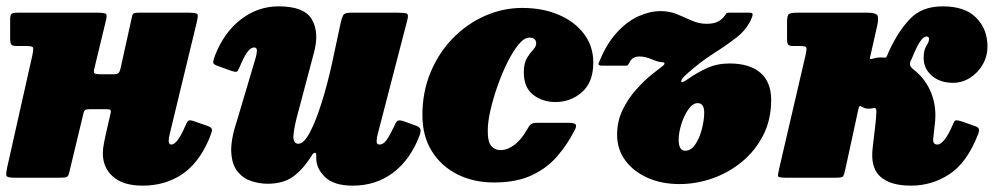

<svg xmlns="http://www.w3.org/2000/svg" viewBox="-22 -560 3132 605"><path d="M598 -490 513 -138.5Q509.5 -125.5 509.5 -116Q509.5 -104.5 518 -104.5Q536 -104.5 560.5 -160Q567 -175.5 571 -179.2Q575 -183 589.5 -178L634 -162.5Q648.5 -157 645.5 -146.2Q642.5 -135.5 636 -120Q603.5 -45 550.5 -10Q497.5 25 427.5 25Q366 25 334 -3.5Q302 -32 302 -77Q302 -91.5 305.8 -110Q309.5 -128.5 312 -140L326.5 -203Q328.5 -211.5 325.5 -213.8Q322.5 -216 311 -216H262.5Q251.5 -216 247.2 -213.8Q243 -211.5 241 -203L196 -16Q193.5 -5 188.5 -2.5Q183.5 0 169.5 0H23.5Q-0.5 0 -2 -7Q-3.5 -14 0.5 -32L80 -386Q84 -404.5 82.2 -409.8Q80.5 -415 61.5 -415H33.5Q18 -415 14 -419.2Q10 -423.5 10 -440V-499Q10 -513.5 14.8 -516.8Q19.5 -520 33.5 -520H284.5Q309.5 -520 312.8 -515.2Q316 -510.5 310.5 -490L275.5 -345Q272 -332 275.8 -329Q279.5 -326 296.5 -326H336Q348.5 -326 352.2 -330.8Q356 -335.5 358 -345L392 -499Q394.5 -513.5 398 -516.8Q401.5 -520 415.5 -520H572Q597 -520 600 -515.2Q603 -510.5 598 -490Z M655.5 -385Q683.5 -457.5 737 -498.8Q790.5 -540 856 -540Q936.5 -540 960.5 -499.2Q984.5 -458.5 967.5 -395L918.5 -210Q905 -162 902.8 -134.5Q900.5 -107 918.5 -107Q935.5 -107 954.8 -143.5Q974 -180 992.2 -238.8Q1010.5 -297.5 1025 -364L1051.5 -488Q1054.5 -502.5 1059 -511.2Q1063.5 -520 1081 -520H1232Q1253.5 -520 1259.8 -517.2Q1266 -514.5 1261.5 -497L1168.5 -138.5Q1165.5 -127.5 1164.8 -116Q1164 -104.5 1174 -104.5Q1185.5 -104.5 1195.5 -118Q1205.5 -131.5 1220 -162Q1224.5 -173 1229.2 -178Q1234 -183 1248.5 -178.5L1284.5 -165.5Q1298 -161.5 1301.8 -154.8Q1305.5 -148 1300 -133Q1271.5 -57.5 1217.2 -16.2Q1163 25 1089.5 25Q1030.5 25 1002.5 -1.8Q974.5 -28.5 974.5 -62.5V-72.5Q974.5 -79 969.8 -78.5Q965 -78 960 -69.5Q932.5 -25.5 901.2 -3.2Q870 19 821.5 19Q796.5 19 771 11Q745.5 3 727.5 -18.2Q709.5 -39.5 706.8 -78.2Q704 -117 724.5 -179L783.5 -377.5Q787 -389 787.5 -399.8Q788 -410.5 778.5 -410.5Q769 -410.5 758.5 -397.5Q748 -384.5 733 -348.5Q728 -337 724.8 -334.5Q721.5 -332 706 -337L662 -353Q649.5 -357.5 649.8 -364Q650 -370.5 655.5 -385Z M1847.5 -363Q1847.5 -301 1812 -269.8Q1776.5 -238.5 1728.5 -238.5Q1686.5 -238.5 1657.2 -262Q1628 -285.5 1628.5 -334Q1629 -362 1638.8 -377.8Q1648.5 -393.5 1658 -403.5Q1667.5 -413.5 1667.5 -423Q1667.5 -441.5 1646 -441.5Q1630 -441.5 1612.2 -420Q1594.5 -398.5 1577.2 -364Q1560 -329.5 1546 -289.8Q1532 -250 1523.5 -213Q1515 -176 1515 -150Q1514.5 -113 1526 -100Q1537.5 -87 1554.5 -87Q1577 -87 1599.2 -103.8Q1621.5 -120.5 1640.5 -154.5Q1645 -163.5 1650.5 -168.2Q1656 -173 1671.5 -173H1770.5Q1786.5 -173 1791.2 -168.5Q1796 -164 1789.5 -151Q1766.5 -105.5 1734 -67.8Q1701.5 -30 1653.2 -7.5Q1605 15 1534.5 15Q1471 15 1420 -10.2Q1369 -35.5 1339 -83.2Q1309 -131 1309 -197.5Q1309 -270.5 1334.8 -332.2Q1360.5 -394 1405 -439.5Q1449.5 -485 1506 -510Q1562.5 -535 1623.5 -535Q1688.5 -535 1739 -513.2Q1789.5 -491.5 1818.5 -452.8Q1847.5 -414 1847.5 -363Z M1864.5 -361Q1888 -420.5 1920.8 -456.5Q1953.5 -492.5 1989.8 -508.8Q2026 -525 2059.5 -525Q2088 -525 2112 -515Q2136 -505 2158.2 -495Q2180.5 -485 2204.5 -485Q2228.5 -485 2241.8 -492.8Q2255 -500.5 2262.5 -511.5Q2265.5 -516 2266.8 -518Q2268 -520 2275 -520H2339.5Q2348 -520 2349.2 -516.5Q2350.5 -513 2347.5 -505.5Q2333 -469 2300.8 -443.5Q2268.5 -418 2226.5 -391.5Q2184.5 -365 2140 -325Q2124 -310.5 2124.5 -303.2Q2125 -296 2146.5 -311.5Q2174 -331 2206 -345.5Q2238 -360 2276.5 -360Q2340 -360 2374 -330.8Q2408 -301.5 2408 -245Q2408 -183 2383 -134Q2358 -85 2316.2 -50.5Q2274.5 -16 2223.2 2Q2172 20 2119 20Q2062.5 20 2018 0Q1973.5 -20 1948 -55Q1922.5 -90 1922.5 -135Q1922.5 -178 1940 -214Q1957.5 -250 1982.8 -278Q2008 -306 2031.2 -324.8Q2054.5 -343.5 2066 -352Q2073 -357.5 2071.8 -360.8Q2070.5 -364 2064.5 -364Q2053.5 -364 2032.2 -373Q2011 -382 1993.5 -382Q1970 -382 1961.5 -363Q1959 -358 1957 -355.5Q1955 -353 1949.5 -353H1875.5Q1861 -353 1864.5 -361ZM2116.5 -120Q2116.5 -85 2137 -85Q2156 -85 2169.5 -105.8Q2183 -126.5 2190 -154.8Q2197 -183 2197 -205Q2197 -235 2176.5 -235Q2161 -235 2147.2 -215.5Q2133.5 -196 2125 -169Q2116.5 -142 2116.5 -120Z M3059 -134.5Q3024.5 -47 2969.5 -11Q2914.5 25 2848.5 25Q2783.5 25 2751.8 -3.5Q2720 -32 2728 -96L2735.5 -160Q2737 -171.5 2738 -183.5Q2739 -195.5 2739.5 -207Q2740 -222 2731 -219.5Q2722 -217.5 2714.5 -217.5Q2703 -217.5 2694 -223.5Q2688 -227 2686.2 -225Q2684.5 -223 2683 -217L2641.5 -26Q2638 -10 2635 -5Q2632 0 2612.5 0H2455.5Q2430 0 2429.5 -5.2Q2429 -10.5 2433.5 -30L2516.5 -387Q2520.5 -404.5 2518.8 -409.8Q2517 -415 2500 -415H2479.5Q2465 -415 2461.5 -419.2Q2458 -423.5 2458 -439V-489Q2458 -511 2463.8 -515.5Q2469.5 -520 2491 -520H2711Q2734.5 -520 2741.2 -513.5Q2748 -507 2742.5 -481L2722 -390Q2720 -382.5 2719 -377.2Q2718 -372 2728 -375Q2740.5 -379 2754.5 -379Q2758.5 -379 2765 -378.5Q2769.5 -378 2770.8 -380Q2772 -382 2774.5 -387.5Q2775.5 -390 2776.5 -392.2Q2777.5 -394.5 2778.5 -397Q2808 -461.5 2845.8 -500.8Q2883.5 -540 2948.5 -540Q3019 -540 3054.2 -504Q3089.5 -468 3089.5 -414Q3089.5 -382 3074.2 -356Q3059 -330 3034.2 -314.5Q3009.5 -299 2980.5 -299Q2940 -299 2914 -321.8Q2888 -344.5 2888.5 -378Q2888.5 -402 2897 -415.2Q2905.5 -428.5 2905.5 -437Q2905.5 -445 2897.5 -445Q2888.5 -445 2877.8 -429.8Q2867 -414.5 2851 -375Q2850 -373 2849 -371.2Q2848 -369.5 2847 -367Q2844.5 -361 2845.8 -354.8Q2847 -348.5 2856.5 -341Q2894.5 -312 2912.5 -266.5Q2930.5 -221 2923.5 -168L2919 -126.5Q2915.5 -104.5 2932 -104.5Q2941.5 -104.5 2954 -119.5Q2966.5 -134.5 2982 -171Q2986 -181 2991.5 -181Q2997 -181 3008.5 -177.5L3052 -162Q3060.5 -159 3062.5 -153.5Q3064.5 -148 3059 -134.5Z"/></svg>

Font: Besley* Narrow Fatface
Style: Italic
Weight: 900
Width: 4
Italic angle: -13°
Designer: Owen Earl
Foundry: indestructible type*
Version: Version 3.000; ttfautohint (v1.8.3)